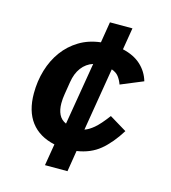

<svg xmlns="http://www.w3.org/2000/svg" viewBox="-111 -719 821 923"><g transform="rotate(15 300.0 -258.0)"><path d="M216 6Q138 -11 97.5 -64.5Q57 -118 57 -206Q57 -267 73.5 -322Q90 -377 121.5 -420Q153 -463 199 -491Q245 -519 305 -526L322 -630H434L416 -521Q473 -508 507.5 -476Q542 -444 555 -399L444 -353Q436 -375 424 -390.5Q412 -406 389 -414L337 -100Q358 -107 382.5 -127.5Q407 -148 443 -196L529 -144Q488 -78 441.5 -39.5Q395 -1 327 9L310 114H198ZM197 -194Q197 -162 208 -139Q219 -116 244 -105L296 -416Q262 -405 240 -376Q218 -347 211 -302L201 -240Q199 -228 198 -217Q197 -206 197 -194Z"/></g></svg>

Font: IBM Plex Mono
Style: Bold Italic
Weight: 700
Italic angle: -9°
Monospace: yes
Designer: Mike Abbink, Paul van der Laan, Pieter van Rosmalen
Foundry: Bold Monday
Version: Version 2.3